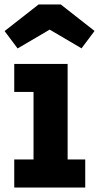

<svg xmlns="http://www.w3.org/2000/svg" viewBox="-20 -836 442 856"><path d="M281.5 -125H360V0H43.5V-125H129.5V-426H43.5V-551H281.5ZM251 -816 401.5 -698 343.5 -620.5 201.5 -704 58.5 -620 0.5 -697.5 152 -816Z"/></svg>

Font: Hepta Slab
Style: Bold
Weight: 700
Designer: Michael LaGattuta
Foundry: Michael LaGattuta
Version: Version 1.100